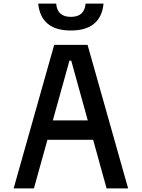

<svg xmlns="http://www.w3.org/2000/svg" viewBox="-20 -1050 790 1070"><path d="M282 -800H468L694 0H574L377 -712H367L169 0H56ZM185 -379H565V-271H185ZM375 -956Q413 -956 433.5 -974.5Q454 -993 457 -1030H557Q550 -956 504.5 -918Q459 -880 375 -880Q291 -880 245.5 -918Q200 -956 193 -1030H293Q296 -993 316.5 -974.5Q337 -956 375 -956Z"/></svg>

Font: Martian Mono Custom sWd Rg
Style: Regular
Weight: 400
Width: 6
Monospace: yes
Designer: Alex Havermale
Foundry: Evil Martians
Version: Version 1.000